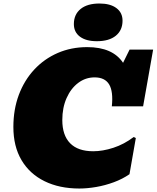

<svg xmlns="http://www.w3.org/2000/svg" viewBox="-20 -1060 893 1094"><path d="M432.1 14.2Q318.4 14.2 233.6 -27.6Q148.9 -69.3 102.5 -147.7Q56.2 -226.1 56.2 -336.4Q56.2 -436.5 87.4 -519.8Q118.7 -603 175.3 -663.8Q231.9 -724.6 308.8 -758.1Q385.7 -791.5 476.6 -791.5Q622.1 -791.5 681.2 -702.1L718.3 -777.3H852.5L795.4 -454.1H617.2Q626 -539.1 601.8 -579.1Q577.6 -619.1 519 -619.1Q467.3 -619.1 425.5 -587.6Q383.8 -556.2 359.4 -501.2Q335 -446.3 335 -376Q335 -289.1 379.6 -243.7Q424.3 -198.2 511.2 -198.2Q565.4 -198.2 626.2 -218Q687 -237.8 741.7 -279.3L753.9 -273.4L717.8 -67.4Q678.2 -40 628.7 -21.7Q579.1 -3.4 528.1 5.4Q477.1 14.2 432.1 14.2ZM531.7 -825.2Q470.2 -825.2 435.5 -851.1Q400.9 -877 400.9 -922.9Q400.9 -977.5 439.2 -1008.8Q477.5 -1040 546.9 -1040Q608.4 -1040 643.3 -1013.9Q678.2 -987.8 678.2 -942.4Q678.2 -887.7 639.9 -856.4Q601.6 -825.2 531.7 -825.2Z"/></svg>

Font: Bevan
Style: Italic
Weight: 400
Italic angle: -10°
Designer: Vernon Adams
Foundry: Vernon Adams
Version: Version 2.100; ttfautohint (v1.8.3)